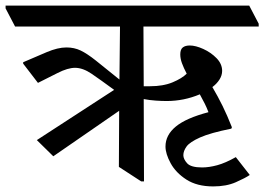

<svg xmlns="http://www.w3.org/2000/svg" viewBox="-48 -640 947 688"><path d="M716 28Q658 28 620 3.5Q582 -21 563.5 -55Q545 -89 545 -115Q545 -156 582 -186.5Q619 -217 699 -238Q693 -254 685.5 -269Q678 -284 668 -302Q611 -278 549 -278Q532 -278 510 -279.5Q488 -281 467 -285L468 10H458L378 -42L379 -243L143 -80L84 -138L361 -318Q312 -354 280.5 -375.5Q249 -397 221 -397Q195 -397 158.5 -378.5Q122 -360 88 -343L35 -412V-417Q79 -436 119 -453Q159 -470 190 -470Q218 -470 241 -459Q264 -448 295.5 -423Q327 -398 380 -355L382 -545H6L-28 -610V-620H845L879 -555V-545H466L467 -331H490Q537 -331 570.5 -345Q604 -359 621 -376Q610 -397 604 -413.5Q598 -430 598 -445Q598 -463 607 -470Q616 -477 632 -477Q653 -477 680.5 -464.5Q708 -452 728 -431.5Q748 -411 748 -386Q748 -370 738.5 -355Q729 -340 713 -328Q733 -294 749.5 -260.5Q766 -227 783 -184L781 -179Q706 -164 669 -147.5Q632 -131 620.5 -115Q609 -99 609 -84Q609 -70 622.5 -55Q636 -40 676 -40Q701 -40 730.5 -48Q760 -56 797 -77L847 -13Q831 -2 797 13Q763 28 716 28Z"/></svg>

Font: Tiro Devanagari Hindi
Style: Regular
Weight: 400
Designer: Devanagari: John Hudson & Fiona Ross. Latin: John Hudson.
Foundry: Tiro Typeworks Ltd.
Version: Version 1.52